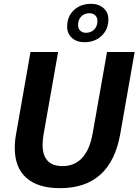

<svg xmlns="http://www.w3.org/2000/svg" viewBox="-20 -971 722 1001"><path d="M57 -200Q57 -237 64 -273L139 -700H283L208 -275Q202 -244 202 -217Q202 -105 306 -105Q369 -105 408.5 -148Q448 -191 463 -275L538 -700H682L607 -273Q557 10 293 10Q178 10 117.5 -43.5Q57 -97 57 -200ZM330 -832Q330 -885 365 -918Q400 -951 455 -951Q495 -951 520 -928.5Q545 -906 545 -870Q545 -818 510 -784.5Q475 -751 420 -751Q380 -751 355 -773.5Q330 -796 330 -832ZM488 -862Q488 -880 476.5 -891Q465 -902 446 -902Q420 -902 403.5 -885Q387 -868 387 -840Q387 -822 398.5 -811Q410 -800 428 -800Q454 -800 471 -817Q488 -834 488 -862Z"/></svg>

Font: Sarabun
Style: Bold Italic
Weight: 700
Italic angle: -10°
Designer: Suppakit Chalermlarp | Katatrad Co.,Ltd.
Foundry: Cadson Demak Co.,Ltd.
Version: Version 1.000; ttfautohint (v1.6)